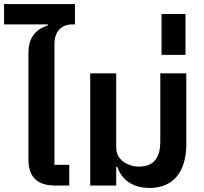

<svg xmlns="http://www.w3.org/2000/svg" viewBox="-47 -913 1005 945"><path d="M222 0H294V-102H221V-697C221 -757 254 -793 309 -793H322V-893H-27V-793H189V-788C138 -773 93 -735 93 -655V-126C93 -46 134 0 222 0Z M689 12C805 12 870 -66 870 -204V-552H742V-216C742 -146 717 -93 637 -93C583 -93 525 -125 525 -186V-552H397V0H525V-92H530C549 -38 595 12 689 12Z M748 -643H866V-844H748Z"/></svg>

Font: IBM Plex Thai SemiBold
Style: Regular
Weight: 600
Designer: Mike Abbink, Paul van der Laan, Pieter van Rosmalen, Ben Mitchell, Mark Frömberg
Foundry: Bold Monday
Version: Version 1.0